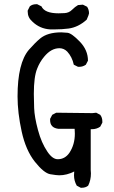

<svg xmlns="http://www.w3.org/2000/svg" viewBox="-20 -868 540 908"><path d="M366 20H362L343 10Q330 -13 330 -39L331 -57Q296 -39 260 -39Q248 -39 218 -44Q188 -49 145 -103Q102 -157 82.5 -246Q63 -335 63 -412Q63 -570 117 -633Q146 -666 170 -686Q205 -715 270 -715Q279 -715 299 -713Q319 -711 357.5 -671Q396 -631 396 -581L386 -562Q372 -552 355 -552H349L329 -562Q321 -599 298 -624Q282 -640 261 -640Q222 -640 189 -600Q168 -575 156 -544Q140 -506 140 -424Q140 -399 141.5 -357Q143 -315 159.5 -253.5Q176 -192 204 -151Q228 -115 253 -115Q287 -115 308 -145Q334 -184 334 -236L333 -259H255Q217 -264 217 -300V-306L227 -325L246 -335L417 -333L435 -335L454 -325Q464 -312 464 -294V-288L454 -269Q437 -257 415 -257H409V-64L410 -48Q410 -16 397 10Q385 20 366 20ZM240 -729H217Q168 -732 133 -766Q111 -785 111 -813V-818L121 -838Q133 -848 150 -848H156L176 -838Q191 -805 257 -805Q264 -805 285 -806Q306 -807 320.5 -821.5Q335 -836 349 -844L372 -846L392 -836Q401 -822 401 -805Q401 -800 390 -775Q350 -739 304 -733Q273 -729 240 -729Z"/></svg>

Font: Xiaolai SC
Style: Regular
Weight: 400
Designer: Nozomi Seto 瀬戸のぞみ
Version: Version 3.11;December 4, 2020;FontCreator 13.0.0.2613 64-bit